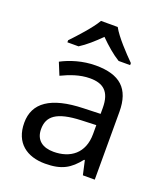

<svg xmlns="http://www.w3.org/2000/svg" viewBox="-141 -864 844 972"><g transform="rotate(20 280.5 -378.0)"><path d="M325 -766H235C209 -721 149 -656 112 -617V-606H172C207 -628 243 -660 279 -696C315 -660 353 -627 388 -606H450V-617C412 -655 349 -721 325 -766ZM288 -545C218 -545 152 -524 105 -499L132 -433C176 -454 227 -474 283 -474C353 -474 394 -444 394 -355V-323L303 -320C128 -315 46 -256 46 -149C46 -40 118 10 215 10C305 10 348 -17 395 -76H399L416 0H480V-365C480 -490 418 -545 288 -545ZM314 -259 393 -262V-214C393 -110 325 -61 235 -61C177 -61 137 -88 137 -148C137 -216 180 -254 314 -259Z"/></g></svg>

Font: Noto Sans Mahajani
Style: Regular
Weight: 400
Designer: Monotype Design Team
Foundry: Monotype Imaging Inc.
Version: Version 2.003